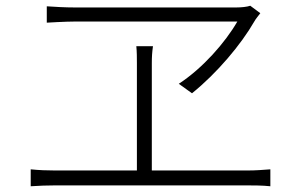

<svg xmlns="http://www.w3.org/2000/svg" viewBox="-20 -696 1040 669"><path d="M807 -621C765 -548 686 -458 603 -404L649 -371C736 -441 820 -541 866 -621C872 -632 880 -640 887 -650L852 -676C841 -672 820 -670 803 -670H241C207 -670 173 -672 143 -674V-617C143 -617 208 -621 243 -621ZM509 -102V-476C509 -498 510 -514 513 -535H455C457 -515 457 -494 457 -476V-102H171C144 -102 116 -103 87 -106V-47C117 -49 144 -50 171 -50H843C861 -50 895 -50 922 -47V-106C896 -104 871 -102 843 -102Z"/></svg>

Font: Noto Sans JP Light
Style: Regular
Weight: 300
Designer: Ryoko NISHIZUKA (kana & ideographs); Paul D. Hunt (Latin, Greek & Cyrillic); Wenlong ZHANG (bopomofo); Sandoll Communica
Foundry: Adobe Systems Incorporated
Version: Version 1.004;PS 1.004;hotconv 1.0.82;makeotf.lib2.5.63406